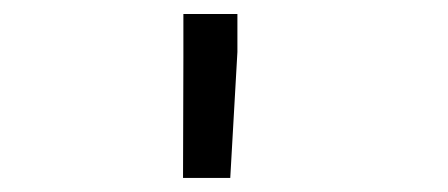

<svg xmlns="http://www.w3.org/2000/svg" viewBox="-20 -770 640 274"><path d="M318.8 -695.8 308.6 -516.1H241.2L241.7 -688V-750H318.8Z"/></svg>

Font: Roboto Mono
Style: Regular
Weight: 400
Designer: Google
Version: Version 2.000985; 2015; ttfautohint (v1.3)